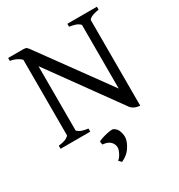

<svg xmlns="http://www.w3.org/2000/svg" viewBox="-199 -747 1048 1126"><g transform="rotate(-30 324.5 -184.0)"><path d="M625 -595Q590 -590 572.5 -580.5Q555 -571 555 -564V-16L496 -35V-564Q496 -570 480 -579.5Q464 -589 425 -595V-615H625ZM555 15Q530 12 516 4.5Q502 -3 496 -11L116 -537Q97 -565 74 -578Q51 -591 24 -595V-615H128Q143 -615 150 -609Q157 -603 175 -577L497 -134Q504 -124 517.5 -106Q531 -88 543 -73.5Q555 -59 555 -59ZM24 0V-21Q61 -25 78.5 -35Q96 -45 96 -51V-584L154 -597V-51Q154 -45 171 -35.5Q188 -26 225 -21V0ZM298 247 281 229Q294 221 305.5 199.5Q317 178 318 162Q319 141 303 122.5Q287 104 249 101L245 80Q251 74 271.5 67.5Q292 61 314.5 56.5Q337 52 347 54Q372 65 380.5 92.5Q389 120 385 141Q380 168 359 198.5Q338 229 298 247Z"/></g></svg>

Font: ChillKai
Style: Regular
Weight: 400
Designer: ChillType
Foundry: 寒蝉字型
Version: Version 2.000